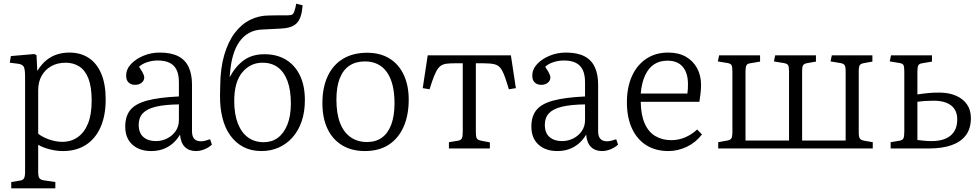

<svg xmlns="http://www.w3.org/2000/svg" viewBox="-20 -805 5316 1041"><path d="M41 216V182L89 174Q104 172 110 162Q116 152 116 127V-388Q116 -426 110 -440.5Q104 -455 81 -459L33 -465L39 -501L166 -512L178 -506L182 -423H184Q206 -458 232 -479Q258 -500 289.5 -510Q321 -520 356 -520Q417 -520 461 -491Q505 -462 529 -405.5Q553 -349 553 -266Q553 -178 525 -115Q497 -52 445 -19Q393 14 322 14Q286 14 249 4.5Q212 -5 187 -20V126Q187 150 193 160Q199 170 219 173L280 182V216ZM318 -36Q365 -36 401 -61Q437 -86 457 -135Q477 -184 477 -259Q477 -334 459.5 -379Q442 -424 410 -444.5Q378 -465 336 -465Q292 -465 258.5 -446.5Q225 -428 206 -394.5Q187 -361 187 -315V-80Q211 -61 247 -48.5Q283 -36 318 -36Z M800 14Q736 14 697.5 -21Q659 -56 659 -119Q659 -174 686 -208Q713 -242 777 -259.5Q841 -277 950 -282V-359Q950 -401 937 -427Q924 -453 898.5 -465Q873 -477 836 -477Q805 -477 777 -467.5Q749 -458 734 -443Q745 -427 751 -416Q757 -405 759.5 -398Q762 -391 762 -385Q762 -368 748 -356.5Q734 -345 713 -345Q691 -345 677.5 -357.5Q664 -370 664 -394Q664 -430 690.5 -458Q717 -486 758.5 -503Q800 -520 846 -520Q908 -520 946.5 -500Q985 -480 1003 -441Q1021 -402 1021 -346V-93Q1021 -66 1033 -52.5Q1045 -39 1069 -39Q1080 -39 1092.5 -42Q1105 -45 1119 -50L1129 -21Q1112 -5 1088.5 4.5Q1065 14 1042 14Q1005 14 982.5 -8Q960 -30 956 -75Q938 -45 914.5 -25.5Q891 -6 862.5 4Q834 14 800 14ZM825 -40Q858 -40 886.5 -54.5Q915 -69 932.5 -94.5Q950 -120 950 -154V-239Q873 -238 825 -226.5Q777 -215 754.5 -191Q732 -167 732 -129Q732 -84 757.5 -62Q783 -40 825 -40Z M1398 14Q1342 14 1300 -8Q1258 -30 1229 -70Q1200 -110 1186 -166Q1172 -222 1173 -289L1174 -341Q1175 -436 1196 -507.5Q1217 -579 1253 -626.5Q1289 -674 1336.5 -697.5Q1384 -721 1438 -721Q1451 -721 1465.5 -721.5Q1480 -722 1498.5 -722Q1517 -722 1541 -722Q1557 -722 1564 -726Q1571 -730 1575 -741Q1578 -749 1581.5 -762.5Q1585 -776 1586 -785L1621 -776Q1618 -740 1610 -716Q1602 -692 1587 -677.5Q1572 -663 1546 -656Q1539 -654 1528.5 -652.5Q1518 -651 1502 -650Q1486 -649 1462 -648Q1438 -647 1405 -645Q1362 -644 1330.5 -626.5Q1299 -609 1277.5 -578Q1256 -547 1243.5 -504Q1231 -461 1227 -406L1225 -386Q1258 -447 1303 -479Q1348 -511 1414 -511Q1481 -511 1530 -481.5Q1579 -452 1606 -396.5Q1633 -341 1633 -262Q1633 -198 1615.5 -147Q1598 -96 1566 -60Q1534 -24 1491 -5Q1448 14 1398 14ZM1410 -34Q1454 -34 1486.5 -58Q1519 -82 1538 -129Q1557 -176 1557 -244Q1557 -316 1539 -365Q1521 -414 1487 -439.5Q1453 -465 1403 -465Q1337 -465 1293.5 -412.5Q1250 -360 1250 -258Q1250 -186 1269.5 -136Q1289 -86 1324.5 -60Q1360 -34 1410 -34Z M1958 14Q1886 14 1834 -18Q1782 -50 1755 -108Q1728 -166 1728 -246Q1728 -330 1756.5 -391.5Q1785 -453 1839.5 -486Q1894 -519 1971 -519Q2041 -519 2091.5 -488Q2142 -457 2169 -399.5Q2196 -342 2196 -265Q2196 -179 2167.5 -116Q2139 -53 2086.5 -19.5Q2034 14 1958 14ZM1970 -35Q2018 -35 2051 -59Q2084 -83 2101.5 -130Q2119 -177 2119 -246Q2119 -301 2108.5 -343Q2098 -385 2077.5 -414Q2057 -443 2027 -457.5Q1997 -472 1959 -472Q1909 -472 1874.5 -449Q1840 -426 1822 -380Q1804 -334 1804 -265Q1804 -190 1823.5 -139Q1843 -88 1880.5 -61.5Q1918 -35 1970 -35Z M2414 0V-34L2463 -42Q2479 -45 2484 -54.5Q2489 -64 2489 -90V-462H2451Q2420 -462 2400.5 -459.5Q2381 -457 2368 -447Q2355 -437 2345 -417.5Q2335 -398 2323 -364L2309 -321L2272 -327L2299 -505H2750L2777 -327L2739 -321L2725 -366Q2711 -410 2697.5 -430.5Q2684 -451 2661.5 -456.5Q2639 -462 2598 -462H2560V-87Q2560 -64 2565 -55Q2570 -46 2585 -43L2636 -33V0Z M3002 14Q2938 14 2899.5 -21Q2861 -56 2861 -119Q2861 -174 2888 -208Q2915 -242 2979 -259.5Q3043 -277 3152 -282V-359Q3152 -401 3139 -427Q3126 -453 3100.5 -465Q3075 -477 3038 -477Q3007 -477 2979 -467.5Q2951 -458 2936 -443Q2947 -427 2953 -416Q2959 -405 2961.5 -398Q2964 -391 2964 -385Q2964 -368 2950 -356.5Q2936 -345 2915 -345Q2893 -345 2879.5 -357.5Q2866 -370 2866 -394Q2866 -430 2892.5 -458Q2919 -486 2960.5 -503Q3002 -520 3048 -520Q3110 -520 3148.5 -500Q3187 -480 3205 -441Q3223 -402 3223 -346V-93Q3223 -66 3235 -52.5Q3247 -39 3271 -39Q3282 -39 3294.5 -42Q3307 -45 3321 -50L3331 -21Q3314 -5 3290.5 4.5Q3267 14 3244 14Q3207 14 3184.5 -8Q3162 -30 3158 -75Q3140 -45 3116.5 -25.5Q3093 -6 3064.5 4Q3036 14 3002 14ZM3027 -40Q3060 -40 3088.5 -54.5Q3117 -69 3134.5 -94.5Q3152 -120 3152 -154V-239Q3075 -238 3027 -226.5Q2979 -215 2956.5 -191Q2934 -167 2934 -129Q2934 -84 2959.5 -62Q2985 -40 3027 -40Z M3604 14Q3535 14 3484.5 -17.5Q3434 -49 3406.5 -108.5Q3379 -168 3379 -250Q3379 -331 3406 -391.5Q3433 -452 3483.5 -486Q3534 -520 3603 -520Q3659 -520 3698.5 -497.5Q3738 -475 3759.5 -435.5Q3781 -396 3781 -344Q3781 -324 3778.5 -301Q3776 -278 3772 -253H3454Q3455 -182 3475.5 -135.5Q3496 -89 3533.5 -67Q3571 -45 3620 -45Q3658 -45 3694 -60Q3730 -75 3760 -103L3786 -76Q3752 -32 3703.5 -9Q3655 14 3604 14ZM3454 -298H3707Q3709 -311 3709.5 -323Q3710 -335 3710 -350Q3710 -409 3682 -442.5Q3654 -476 3599 -476Q3556 -476 3526 -456Q3496 -436 3477.5 -396Q3459 -356 3454 -298Z M3874 0V-34L3923 -43Q3940 -46 3945.5 -55Q3951 -64 3951 -86V-418Q3951 -442 3946.5 -451Q3942 -460 3926 -463L3872 -472L3879 -505H4101V-471L4048 -462Q4032 -460 4027 -450.5Q4022 -441 4022 -417V-43H4258V-420Q4258 -443 4253 -451.5Q4248 -460 4230 -463L4176 -472L4183 -505H4404V-471L4358 -463Q4340 -460 4334.5 -451.5Q4329 -443 4329 -419V-43H4565V-420Q4565 -443 4559.5 -451.5Q4554 -460 4537 -463L4483 -472L4490 -505H4710V-471L4665 -463Q4647 -460 4641.5 -451.5Q4636 -443 4636 -419V-87Q4636 -63 4642 -54Q4648 -45 4666 -42L4712 -34V0Z M4809 0V-34L4857 -42Q4873 -45 4878 -54.5Q4883 -64 4883 -90V-418Q4883 -442 4879 -451Q4875 -460 4859 -463L4804 -472L4811 -505H5033V-471L4980 -462Q4964 -460 4959 -450.5Q4954 -441 4954 -417V-293Q4987 -298 5013.5 -300.5Q5040 -303 5072 -303Q5124 -303 5162.5 -286.5Q5201 -270 5222.5 -239.5Q5244 -209 5244 -165Q5244 -108 5217 -72Q5190 -36 5139.5 -18Q5089 0 5016 0ZM5031 -40Q5098 -40 5134 -70Q5170 -100 5170 -157Q5170 -208 5136.5 -233.5Q5103 -259 5042 -259Q5017 -259 4995.5 -257.5Q4974 -256 4954 -253V-46Q4972 -44 4990.5 -42Q5009 -40 5031 -40Z"/></svg>

Font: Literata 18pt Light
Style: Regular
Weight: 300
Designer: Latin by Veronika Burian and Jose Scaglione. Greek by Irene Vlachou. Cyrillic by Vera Evstafieva.
Foundry: TypeTogether
Version: Version 3.103;gftools[0.9.29]